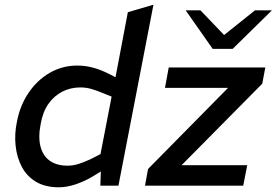

<svg xmlns="http://www.w3.org/2000/svg" viewBox="-20 -790 1177 817"><path d="M231 7Q173 7 134 -16Q95 -39 73.5 -79Q52 -119 46.5 -169Q41 -219 52 -272Q65 -341 101.5 -395Q138 -449 191.5 -480Q245 -511 309 -511Q343 -511 376.5 -502Q410 -493 447 -474L495 -449L465 -427L524 -738L633 -770L484 0H407L410 -86L402 -105L455 -379L415 -395Q394 -404 370.5 -411Q347 -418 322 -418Q280 -418 245 -400Q210 -382 186 -348Q162 -314 153 -262Q142 -206 152.5 -166Q163 -126 192.5 -105.5Q222 -85 267 -85Q291 -85 314.5 -92.5Q338 -100 364 -112L413 -137L420 -67L376 -40Q339 -18 301.5 -5.5Q264 7 231 7ZM597 0 610 -71 975 -441 988 -416H682L698 -503H1109L1096 -434L721 -55L716 -87H1032L1015 0ZM885 -582 921 -631 1065 -746H1137L970 -582ZM885 -582 770 -746H833L947 -627L970 -582Z"/></svg>

Font: REM
Style: Italic
Weight: 400
Italic angle: -11°
Designer: Octavio Pardo
Foundry: Ashler Design
Version: Version 1.005;gftools[0.9.28]